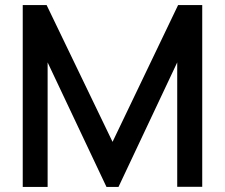

<svg xmlns="http://www.w3.org/2000/svg" viewBox="-20 -740 890 760"><path d="M70 0V-720H164.5L425.5 -178.5L685 -720H780.5V-0.5H681.5V-493L449 0H401.5L168.5 -493V0Z"/></svg>

Font: Cns Manrope SemBd
Style: Regular
Weight: 600
Designer: Mikhail Sharanda
Foundry: Mikhail Sharanda
Version: Version 4.504